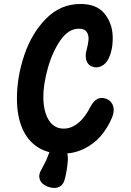

<svg xmlns="http://www.w3.org/2000/svg" viewBox="-20 -762 660 966"><path d="M65.2 -266.7Q65.2 -375.8 102.7 -486.1Q140.2 -596.4 212.7 -669.2Q285.2 -742 384.8 -742Q466.1 -742 505.2 -694.2Q544.4 -646.5 546.9 -580.8Q549.3 -515 526.4 -467.6Q513.3 -440.1 489 -428.7Q464.8 -417.2 439.6 -428.7Q426 -434.9 419 -448.1Q411.9 -461.2 411.3 -477.8Q410.8 -494.3 415.4 -510L416.6 -514.8Q424.2 -541.8 425.5 -563.7Q426.7 -585.7 416 -601.6Q405.3 -617.6 376.9 -617.6Q324.4 -617.6 283.8 -559Q243.2 -500.4 220.6 -418.8Q198 -337.2 198 -274.1Q198 -227.8 209.6 -191.8Q221.2 -155.8 244.1 -135.3Q267.1 -114.8 300.3 -114.8Q326.7 -114.8 351.2 -128Q375.7 -141.2 396.7 -165.8Q417.7 -190.5 435 -224.7Q450.8 -254.6 470.2 -264.2Q489.6 -273.8 512.8 -265.4Q531.2 -259.1 541.1 -244.8Q551.1 -230.6 552 -211.5Q552.8 -192.4 543.6 -170.6Q522.2 -118.8 486.8 -77.7Q451.3 -36.7 401.8 -12.8Q352.2 11.2 291.8 11.2Q220.9 11.2 169.9 -21.5Q118.9 -54.2 92 -116.5Q65.2 -178.8 65.2 -266.7ZM321.3 42.3Q319.9 66.2 316.3 89Q312.8 111.7 307.2 134.4Q300.6 166.2 279.5 177.4Q258.5 188.6 228.5 179.8Q208 174.2 194.2 161.5Q180.4 148.9 177.9 131.2Q175.3 113.6 186.9 93.8Q197 76.1 207.5 54.6Q217.9 33.2 223.8 15.7Q232.1 -7.6 248.1 -17.4Q264.2 -27.2 286.6 -20.8Q308.2 -14.5 315.2 0.5Q322.2 15.5 321.3 42.3Z"/></svg>

Font: Monaspace Radon Var
Style: Regular
Weight: 400
Designer: Riley Cran and the Lettermatic Team
Version: Version 1.000 (Monaspace Radon Var)